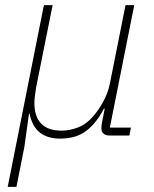

<svg xmlns="http://www.w3.org/2000/svg" viewBox="-20 -528 600 748"><path d="M10 200 151 -508H185L121 -189Q118 -172 116 -155Q114 -138 114 -128Q114 -19 220 -19Q252 -19 285 -32Q318 -45 344 -76Q364 -99 382 -131.5Q400 -164 408 -202L469 -508H503L408 -31H490L484 0H408Q375 0 375 -29Q375 -34 375.5 -38.5Q376 -43 377 -49L388 -105H385Q356 -49 316.5 -18.5Q277 12 214 12Q166 12 136 -11Q106 -34 95 -85H93L75 44L44 200Z"/></svg>

Font: IBM Plex Sans ExtLt
Style: Italic
Weight: 200
Italic angle: -11°
Designer: Mike Abbink, Paul van der Laan, Pieter van Rosmalen
Foundry: Bold Monday
Version: Version 3.005